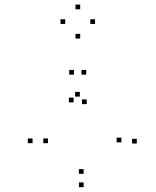

<svg xmlns="http://www.w3.org/2000/svg" viewBox="-20 -542 660 814"><path d="M318.5 -132.5V-152.5H298.5V-132.5ZM118 65V45H98V65ZM334.5 251.5V231.5H314.5V251.5ZM560 66.5V46.5H540V66.5ZM494.5 61.5V41.5H474.5V61.5ZM334.5 195V175H314.5V195ZM183.5 65V45H163.5V65ZM347.5 -100.5V-120.5H327.5V-100.5ZM345.5 -225.5V-245.5H325.5V-225.5ZM293.5 -225.5V-245.5H273.5V-225.5ZM292 -108V-128H272V-108ZM256.5 -440.5V-460.5H236.5V-440.5ZM320 -378.5V-398.5H300V-378.5ZM383 -440.5V-460.5H363V-440.5ZM320 -502.5V-522.5H300V-502.5Z"/></svg>

Font: Monaspace Xenon Dots Var
Style: Regular
Weight: 400
Designer: Riley Cran and the Lettermatic Team
Version: Version 1.100 (Monaspace Xenon Dots)